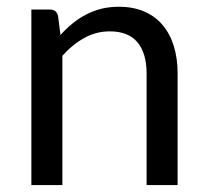

<svg xmlns="http://www.w3.org/2000/svg" viewBox="-20 -534 598 554"><path d="M154.5 -433 147.5 -488C144.5 -500.3 136.7 -506.5 124 -506.5H70.5V0H160V-373C179.3 -394.7 200.4 -411.8 223.2 -424.5C246.1 -437.2 270.7 -443.5 297 -443.5C332.7 -443.5 359.2 -432.9 376.8 -411.8C394.2 -390.6 403 -360.8 403 -322.5V0H492.5V-322.5C492.5 -351.2 488.8 -377.3 481.5 -401C474.2 -424.7 463.4 -444.9 449.2 -461.8C435.1 -478.6 417.4 -491.6 396.2 -500.8C375.1 -509.9 350.7 -514.5 323 -514.5C305 -514.5 288.2 -512.6 272.8 -508.8C257.2 -504.9 242.6 -499.4 228.8 -492.2C214.9 -485.1 201.8 -476.5 189.5 -466.5C177.2 -456.5 165.5 -445.3 154.5 -433Z"/></svg>

Font: LatoLatin
Style: Regular
Weight: 400
Designer: Lukasz Dziedzic with Adam Twardoch and Botio Nikoltchev
Foundry: tyPoland Lukasz Dziedzic
Version: Version 2.015; 2015-08-06; http://www.latofonts.com/